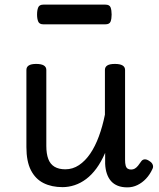

<svg xmlns="http://www.w3.org/2000/svg" viewBox="-20 -791 686 829"><path d="M250 17Q203 17 168 -0.5Q133 -18 113.5 -56Q94 -94 94 -156V-489Q94 -502 104.5 -508.5Q115 -515 136 -515Q158 -515 169 -508.5Q180 -502 180 -489V-161Q180 -127 188.5 -104.5Q197 -82 215.5 -71Q234 -60 262 -60Q294 -60 321 -78Q348 -96 369.5 -127.5Q391 -159 407 -202.5Q423 -246 433 -296V-489Q433 -502 443.5 -508.5Q454 -515 476 -515Q498 -515 509 -508.5Q520 -502 520 -489V-101Q520 -86 522.5 -76.5Q525 -67 531 -63Q537 -59 546 -59Q555 -59 562 -63Q569 -67 576 -75.5Q583 -84 591 -96Q597 -103 606 -103Q615 -103 626 -95Q636 -89 639.5 -79.5Q643 -70 638 -61Q627 -37 610.5 -19.5Q594 -2 573.5 8Q553 18 530 18Q506 18 488.5 11Q471 4 459.5 -9Q448 -22 441.5 -41Q435 -60 434 -84V-131Q417 -92 396.5 -64Q376 -36 352 -18Q328 0 302 8.5Q276 17 250 17ZM167 -686Q150 -686 145 -698Q140 -710 140 -728Q140 -747 145 -759Q150 -771 167 -771H435Q453 -771 457.5 -759Q462 -747 462 -728Q462 -710 457.5 -698Q453 -686 435 -686Z"/></svg>

Font: Playwrite PE
Style: Regular
Weight: 400
Designer: Veronika Burian, José Scaglione
Foundry: TypeTogether
Version: Version 1.002